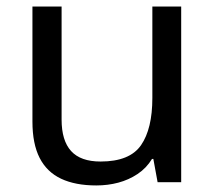

<svg xmlns="http://www.w3.org/2000/svg" viewBox="-20 -556 658 586"><path d="M533 -536V0H461L448 -71H444Q427 -43 400 -25Q373 -7 341 1.5Q309 10 274 10Q210 10 166.5 -10.5Q123 -31 101 -74Q79 -117 79 -185V-536H168V-191Q168 -127 197 -95Q226 -63 287 -63Q376 -63 410.5 -113Q445 -163 445 -257V-536Z"/></svg>

Font: lmalayalam15
Style: Book
Weight: 400
Designer: Jelle Bosma - Monotype Design Team
Foundry: Monotype Imaging Inc.
Version: Version 2.003